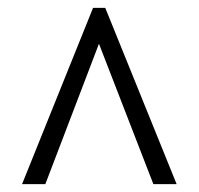

<svg xmlns="http://www.w3.org/2000/svg" viewBox="-20 -734 505 487"><path d="M36 -267H95L231 -623L369 -267H428L247 -714H216Z"/></svg>

Font: Noto Serif Khmer Condensed
Style: Regular
Weight: 400
Width: 3
Designer: Danh Hong and the Monotype Design Team
Foundry: Monotype Imaging Inc.
Version: Version 2.004